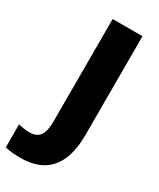

<svg xmlns="http://www.w3.org/2000/svg" viewBox="-312 -786 897 1082"><g transform="rotate(30 136.5 -245.0)"><path d="M21 224C171 224 275 145 275 -70V-714H81V-53C81 32 61 74 -8 74C-35 74 -58 68 -79 64V214C-55 219 -23 224 21 224Z"/></g></svg>

Font: Noto Sans Myanmar UI Black
Style: Regular
Weight: 900
Designer: Monotype Design Team
Foundry: Monotype Imaging Inc.
Version: Version 2.103